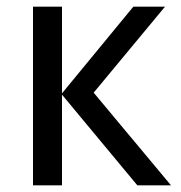

<svg xmlns="http://www.w3.org/2000/svg" viewBox="-20 -556 543 576"><path d="M380 -536H475L261 -278L493 0H392L166 -272V0H79V-536H166V-276Z"/></svg>

Font: Noto Sans Display
Style: Regular
Weight: 400
Designer: Monotype Design Team
Foundry: Monotype Imaging Inc.
Version: Version 2.003